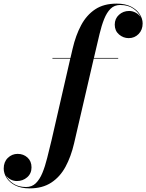

<svg xmlns="http://www.w3.org/2000/svg" viewBox="-228 -780 807 1060"><path d="M61.5 -460H161L173 -511.5Q190 -585 220 -641Q250 -697 297.5 -728.5Q345 -760 416 -760Q463.5 -760 495.2 -743.8Q527 -727.5 543.2 -702.2Q559.5 -677 559.5 -650.5Q559.5 -615 537.2 -592.2Q515 -569.5 482.5 -569.5Q452.5 -569.5 429 -589.8Q405.5 -610 405.5 -644Q405.5 -677 428.8 -698.2Q452 -719.5 485 -719.5Q503.5 -719.5 521 -710.2Q538.5 -701 548.5 -685Q537 -712 508.2 -732.2Q479.5 -752.5 435.5 -752.5Q403.5 -752.5 382.5 -731.8Q361.5 -711 347 -674.8Q332.5 -638.5 321.5 -592Q310.5 -545.5 298.5 -494.5L290.5 -460H424.5V-456.5H289.5L181 11.5Q164 84.5 133.8 140.5Q103.5 196.5 55 228.2Q6.5 260 -64.5 260Q-111.5 260 -143.5 243.8Q-175.5 227.5 -191.5 202.2Q-207.5 177 -207.5 150.5Q-207.5 114 -184.8 91.8Q-162 69.5 -130.5 69.5Q-98.5 69.5 -76.2 89.8Q-54 110 -54 144Q-54 178 -78 198.8Q-102 219.5 -135 219.5Q-152.5 219.5 -169 211.2Q-185.5 203 -195.5 188Q-183.5 214 -155 233.2Q-126.5 252.5 -84 252.5Q-52 252.5 -30.5 231.8Q-9 211 6 174.8Q21 138.5 32.5 92Q44 45.5 56.5 -5.5L160 -456.5H61.5Z"/></svg>

Font: Bodoni* 48pt
Style: Bold Italic
Weight: 700
Italic angle: -13°
Version: Version 2.3